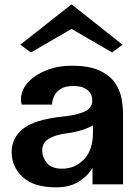

<svg xmlns="http://www.w3.org/2000/svg" viewBox="-20 -791 598 824"><path d="M221 13Q125 13 77.5 -31Q30 -75 30 -139Q30 -199 79 -238.5Q128 -278 251 -291Q305 -296 340.5 -311Q376 -326 376 -359Q376 -389 354.5 -405.5Q333 -422 296 -422Q260 -422 240.5 -409.5Q221 -397 213 -380Q205 -363 204 -350Q203 -343 204 -342H73Q69 -357 70 -369Q72 -408 102 -439.5Q132 -471 180.5 -490Q229 -509 287 -509Q362 -509 406.5 -488.5Q451 -468 473 -436Q495 -404 501.5 -368.5Q508 -333 508 -303V0H377V-71Q356 -35 317.5 -11Q279 13 221 13ZM247 -67Q301 -67 340 -106.5Q379 -146 379 -225V-253Q333 -227 261 -218Q216 -212 188.5 -195Q161 -178 161 -144Q161 -117 181 -92Q201 -67 247 -67ZM113 -566 67 -599 285 -771H289L506 -599L461 -566L287 -667Z"/></svg>

Font: Panamera
Style: Bold
Weight: 700
Designer: Bastien Sozeau
Foundry: NBR — Bastien Sozeau
Version: Version 3.002; ttfautohint (v1.8.4.7-5d5b);gftools[0.9.33]